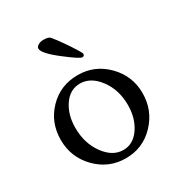

<svg xmlns="http://www.w3.org/2000/svg" viewBox="-156 -750 810 865"><g transform="rotate(-30 249.0 -318.0)"><path d="M237.3 -388.7Q185.5 -388.7 152.8 -341.3Q120.1 -293.9 120.1 -225.6Q120.1 -145.5 161.6 -88.4Q203.1 -31.2 258.8 -31.2Q310.5 -31.2 343.8 -80.1Q377 -128.9 377 -197.3Q377 -276.4 335 -332.5Q293 -388.7 237.3 -388.7ZM248 -426.8Q335.9 -426.8 398.4 -363.3Q460.9 -299.8 460.9 -210.9Q460.9 -121.1 399.9 -57.1Q338.9 6.8 250 6.8Q161.1 6.8 98.6 -57.1Q36.1 -121.1 36.1 -210.9Q36.1 -301.8 96.7 -364.3Q157.2 -426.8 248 -426.8ZM154.3 -618.2Q154.3 -622.1 156.7 -626.5Q159.2 -630.9 168.9 -636.2Q178.7 -641.6 194.3 -641.6Q218.8 -641.6 227.5 -632.8Q244.1 -613.3 266.6 -581.1Q289.1 -548.8 303.7 -524.9Q318.4 -501 318.4 -498Q318.4 -485.4 306.6 -485.4Q293.9 -485.4 224.1 -539.6Q154.3 -593.8 154.3 -618.2Z"/></g></svg>

Font: Crimson Text
Style: Regular
Weight: 400
Version: Version 0.13